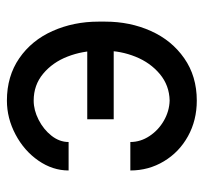

<svg xmlns="http://www.w3.org/2000/svg" viewBox="-37 -540 587 553"><g transform="rotate(-90 256.5 -263.5)"><path d="M124 -359.4H42Q42 -405.3 70.3 -446.3Q98.6 -487.3 145.5 -512.2Q192.4 -537.1 243.2 -537.1Q313.5 -537.1 365.2 -501.5Q417 -465.8 443.8 -405.3Q470.7 -344.7 470.7 -273.4V-253.9Q470.7 -182.6 443.8 -122.6Q417 -62.5 365.2 -26.4Q313.5 9.8 243.2 9.8Q186.5 9.8 140.6 -15.6Q94.7 -41 68.4 -85Q42 -128.9 42 -181.6H124Q124 -152.3 141.1 -126.5Q158.2 -100.6 185.5 -85Q212.9 -69.3 243.2 -68.4Q287.1 -69.3 319.8 -96.7Q352.5 -124 369.6 -166.5Q386.7 -209 386.7 -253.9V-273.4Q386.7 -319.3 370.1 -362.3Q353.5 -405.3 320.8 -432.6Q288.1 -460 243.2 -460Q215.8 -460 188 -445.8Q160.2 -431.6 142.1 -408.7Q124 -385.7 124 -359.4ZM420.9 -229.5H189.5V-305.7H420.9Z"/></g></svg>

Font: Pretendard JP Variable
Style: Regular
Weight: 400
Designer: Base glyphs from Inter by Rasmus Andersson; Hangul glyphs from Noto Sans CJK(Source Han Sans) by Jang Soo-young and Kang
Foundry: Kil Hyung-jin
Version: Version 1.307;Glyphs 3.2 (3192)